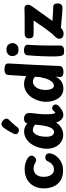

<svg xmlns="http://www.w3.org/2000/svg" viewBox="886 -1804 939 2752"><g transform="rotate(-90 1356.0 -427.5)"><path d="M481.6 -487Q495 -474.6 498.7 -464.3Q502.3 -454.1 502.3 -443.8Q502.3 -429.7 491.6 -414.6Q480.8 -399.6 466.1 -389.3Q451.4 -379 438.1 -379Q426.6 -379 417.3 -382.8Q408.1 -386.6 399.3 -392Q381.4 -403 358 -410Q334.6 -417 312.3 -417Q289.8 -417 262.9 -403.6Q236 -390.1 216.8 -357.8Q197.7 -325.4 197.7 -268Q197.7 -223.9 211.3 -191.4Q224.9 -158.9 248.7 -141.5Q272.6 -124.1 303.1 -124.1Q340.1 -124.1 370 -145.2Q399.9 -166.3 423.3 -218Q431.1 -234.3 444.3 -241.2Q457.6 -248 478.3 -248Q502.3 -248 518.7 -233.6Q535.1 -219.1 535.1 -191.1Q535.1 -168.9 525.3 -144.2Q515.4 -119.4 503.2 -102.2Q490.6 -84.1 464.3 -58.4Q438 -32.7 394.9 -13.3Q351.9 6 287 6Q216.9 6 168.3 -17.5Q119.7 -41 89.7 -80.5Q59.7 -120 46 -168.5Q32.3 -217 32.3 -267Q32.3 -354 67.6 -415.9Q102.9 -477.9 164.2 -510.9Q225.4 -544 303.8 -544Q365.7 -544 410.8 -527.3Q456 -510.6 481.6 -487Z M600.7 -223Q600.7 -282 617.7 -340.1Q634.7 -398.1 666.8 -446.1Q699 -494 746.1 -523.1Q793.2 -552.1 853.7 -552.1Q876.7 -552.1 906.7 -541.6Q936.7 -531.1 962.7 -504.8Q969 -533.7 988.9 -543.6Q1008.9 -553.6 1033.4 -553.6Q1062.9 -553.6 1087.9 -535.7Q1112.9 -517.9 1112.7 -474.3Q1112.7 -444.2 1108.2 -410.9Q1103.7 -377.6 1099.2 -334.8Q1094.7 -292 1094.7 -231Q1094.7 -188.6 1098 -156.2Q1101.3 -123.8 1114.3 -103.8Q1123.3 -110.3 1129.6 -114.9Q1135.9 -119.4 1140.9 -124.7Q1145.9 -130 1151.9 -137Q1159.4 -144.6 1166.4 -147.6Q1173.4 -150.6 1185.1 -150.6Q1201.3 -150.6 1218 -136.3Q1234.7 -122.1 1234.7 -100.4Q1234.7 -86.4 1228.4 -73.8Q1222.2 -61.1 1204.1 -46.1Q1175.8 -21.4 1145.1 -5.4Q1114.3 10.6 1085.1 10.6Q1060.2 10.6 1037.6 -3.3Q1014.9 -17.2 999.3 -41.1Q983.7 -65 977.7 -94Q960.7 -66 933.1 -42.6Q905.6 -19.2 872.1 -5.3Q838.7 8.6 803.7 8.6Q738.7 8.6 692.9 -24.8Q647.2 -58.2 623.9 -111.1Q600.7 -164 600.7 -223ZM772.4 -232Q772.2 -183 789.1 -153.1Q806 -123.1 836.6 -123.1Q861.9 -123.1 879.1 -139.3Q896.3 -155.6 907.9 -183.8Q919.6 -212 927 -247.2Q934.4 -282.4 938.6 -320.7Q942.7 -358.9 945.7 -395.9Q932.7 -406.9 920.2 -413.4Q907.8 -419.9 895.4 -423.4Q883.1 -426.9 869.3 -426.9Q841.6 -426.9 819.7 -403.3Q797.9 -379.8 785.3 -336.2Q772.7 -292.6 772.4 -232Z M908.8 -648.6Q897.7 -633.6 878.2 -627.6Q858.8 -621.6 835 -634.1Q812.7 -646.8 810 -663.9Q807.3 -681.1 813.6 -695.9Q825 -721.2 841.7 -751.2Q858.3 -781.2 876.2 -808.2Q894 -835.2 906.6 -849.8Q924.3 -869.6 945.5 -875.7Q966.7 -881.9 996.2 -861.6Q1024.4 -842.2 1030.5 -816.9Q1036.6 -791.6 1019.6 -773.6Q1007.2 -760 973.9 -725.8Q940.7 -691.6 908.8 -648.6Z M1657.7 -775.4Q1659.7 -808.1 1680.4 -820.8Q1701.2 -833.6 1733.8 -833.6Q1779.2 -833.6 1802.3 -820.1Q1825.3 -806.6 1822.6 -769.8Q1811.1 -596.3 1803 -409.7Q1794.9 -223.1 1786.7 -44Q1785.9 -12.9 1759.6 -0.2Q1733.3 12.6 1700 12.6Q1665.1 12.6 1646.4 -1.1Q1627.8 -14.7 1628 -33.7Q1628.2 -43.6 1629.1 -52.7Q1630 -61.9 1631.4 -72.8Q1632.8 -83.7 1633 -97.4Q1614.1 -59.4 1587.8 -35.6Q1561.6 -11.7 1530.5 -0.3Q1499.4 11.1 1465.4 11.1Q1412.6 11.1 1376 -11.7Q1339.4 -34.4 1316.9 -71.2Q1294.3 -108 1283.8 -150.9Q1273.3 -193.8 1273.3 -233.8Q1273.3 -292.8 1291.6 -349.9Q1309.8 -407.1 1343.4 -452.8Q1377 -498.4 1424.2 -525.6Q1471.3 -552.8 1528.7 -552.8Q1557.2 -552.8 1585.3 -545.4Q1613.4 -538 1641.4 -522Q1644.4 -568 1646.9 -612.2Q1649.4 -656.3 1652.4 -697.8Q1655.4 -739.2 1657.7 -775.4ZM1443.3 -239.6Q1443.3 -210.9 1449.7 -184.3Q1456 -157.8 1469.9 -141.5Q1483.9 -125.2 1506.1 -125.2Q1528.2 -125.2 1547.5 -141.6Q1566.8 -158 1581.6 -183.6Q1596.4 -209.1 1605.9 -237.9Q1615.3 -266.8 1617.3 -292.2Q1618.3 -297.4 1620.3 -301.6Q1622.3 -305.7 1626.6 -309.7L1631.8 -398.4Q1612.4 -414 1595.9 -419.6Q1579.3 -425.2 1558.7 -425.2Q1531 -425.2 1504.4 -404.6Q1477.8 -383.9 1460.6 -342.9Q1443.3 -301.9 1443.3 -239.6Z M1940.4 -507Q1942.8 -532.4 1963.8 -543.2Q1984.8 -554 2009.3 -554Q2029.9 -554 2048.9 -549.1Q2068 -544.2 2080.4 -532.1Q2092.9 -520 2091.1 -499Q2087.9 -455.7 2085.3 -408Q2082.7 -360.3 2081.6 -304.8Q2080.4 -249.2 2079.9 -183.3Q2079.4 -117.4 2080.2 -37.7Q2080.2 -7.7 2060.4 7.2Q2040.6 22 2005.1 22Q1964 22 1949.6 11.2Q1935.2 0.4 1930.4 -29Q1926.4 -50 1924.9 -77Q1923.4 -104 1923.4 -139Q1923.4 -192.8 1925.2 -246.4Q1926.9 -300 1929.5 -349.4Q1932.1 -398.8 1935 -439.4Q1937.9 -480.1 1940.4 -507ZM1928.6 -719.4Q1928.6 -760.8 1956.4 -783.1Q1984.3 -805.4 2017.6 -805.4Q2070.7 -805.4 2092.8 -777.8Q2114.9 -750.2 2114.9 -716.4Q2114.9 -699.6 2106.4 -679.9Q2097.9 -660.2 2076.6 -646.1Q2055.2 -632 2015.6 -632Q1971.2 -632 1949.9 -659.3Q1928.6 -686.7 1928.6 -719.4Z M2241.6 -416.4Q2208.9 -416.4 2194.9 -434.8Q2180.9 -453.1 2182.4 -485.9Q2184 -516.1 2202.1 -530.1Q2220.2 -544 2246.4 -544Q2330.9 -544 2389.7 -544Q2448.6 -544 2488.5 -544.4Q2528.4 -544.8 2556.1 -545.3Q2583.7 -545.8 2605.7 -546.8Q2637.1 -548 2651.1 -533.3Q2665 -518.7 2665 -497Q2665 -476 2653.9 -457.3Q2642.9 -438.7 2631.1 -423.3Q2590.1 -367 2555.7 -318.4Q2521.3 -269.9 2491.1 -227.3Q2460.9 -184.8 2431.9 -146.3Q2470.9 -143.3 2503.6 -140.9Q2536.3 -138.6 2568.6 -137.1Q2600.8 -135.6 2637.8 -134.6Q2657.8 -134.6 2670.6 -119.4Q2683.4 -104.3 2683.4 -73.3Q2683.4 -35.1 2665.7 -18.6Q2648 -2.1 2618.4 -2.1Q2584.9 -2.1 2540.3 -5.9Q2495.8 -9.7 2442.9 -15.1Q2390.1 -20.6 2331.6 -24.7Q2317 -5.9 2291.2 5.5Q2265.3 16.9 2235.7 13.6Q2208.8 10.4 2193.1 -5.1Q2177.3 -20.6 2177.3 -45.3Q2177.3 -73.3 2195.4 -95.1Q2213.6 -116.8 2240.1 -140.8Q2259.4 -164.6 2277.1 -187.4Q2294.7 -210.3 2311.8 -233.2Q2328.9 -256 2344.7 -278.7Q2360.4 -301.3 2375.9 -323.8Q2391.3 -346.2 2406.9 -369.3Q2422.4 -392.4 2438.4 -415.4Z"/></g></svg>

Font: Playpen Sans Hebrew
Style: Regular
Weight: 400
Designer: Tom Grace, Laura Meseguer, Veronika Burian, José Scaglione
Foundry: TypeTogether
Version: Version 2.000